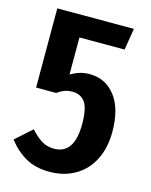

<svg xmlns="http://www.w3.org/2000/svg" viewBox="-108 -763 669 850"><g transform="rotate(15 226.0 -338.0)"><path d="M383 -593H176V-423Q198 -436 218.5 -442Q239 -448 263 -448Q335 -448 380 -390.5Q425 -333 425 -226Q425 -154 397.5 -99Q370 -44 319 -14Q268 16 200 16Q138 16 93 -9Q48 -34 11 -81L86 -148Q113 -118 137.5 -103Q162 -88 194 -88Q287 -88 287 -225Q287 -297 267 -325Q247 -353 209 -353Q190 -353 174 -347.5Q158 -342 140 -329H48V-692H399Z"/></g></svg>

Font: Fira Sans Compressed SemiBold
Style: Regular
Weight: 600
Width: 1
Designer: bBox Type GmbH & Carrois Corporate GbR & Edenspiekermann AG
Foundry: bBox Type GmbH & Carrois Corporate GbR & Edenspiekermann AG
Version: Version 4.301